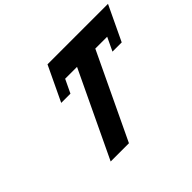

<svg xmlns="http://www.w3.org/2000/svg" viewBox="-163 -1111 1397 1397"><g transform="rotate(-45 535.5 -412.5)"><path d="M370.6 -660 321.1 -556H416.1L465.6 -660H587.8L274 0H462L775.8 -660H898L848.6 -556H943.6L993 -660L1071.4 -825H449Z"/></g></svg>

Font: Hussar
Style: BdSuprExtOblFive
Weight: 700
Foundry: Cannot Into Space Fonts
Version: Version 2.00